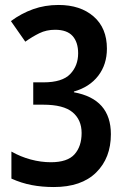

<svg xmlns="http://www.w3.org/2000/svg" viewBox="-20 -744 506 774"><path d="M197 10Q149 10 107.5 2Q66 -6 26 -24V-133Q63 -112 104 -101Q145 -90 185 -90Q252 -90 280.5 -122Q309 -154 309 -208Q309 -261 272.5 -291.5Q236 -322 154 -322H114V-412H155Q231 -412 263 -445.5Q295 -479 295 -529Q295 -574 272.5 -599Q250 -624 202 -624Q167 -624 138.5 -610Q110 -596 82 -576L24 -659Q66 -690 113.5 -707Q161 -724 216 -724Q304 -724 357.5 -677.5Q411 -631 411 -548Q411 -484 376 -438.5Q341 -393 278 -375V-372Q427 -345 427 -203Q427 -107 367.5 -48.5Q308 10 197 10Z"/></svg>

Font: Noto Sans Gurmukhi Condensed SemiBold
Style: Regular
Weight: 600
Width: 3
Designer: Jelle Bosma - Monotype Design Team
Foundry: Monotype Imaging Inc.
Version: Version 2.004; ttfautohint (v1.8.4.7-5d5b)